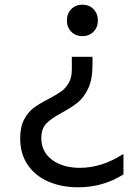

<svg xmlns="http://www.w3.org/2000/svg" viewBox="-20 -553 590 818"><path d="M397 -466Q397 -437 378.5 -418Q360 -399 331 -399Q302 -399 283.5 -418Q265 -437 265 -466Q265 -495 283.5 -514Q302 -533 331 -533Q360 -533 378.5 -514Q397 -495 397 -466ZM374 -276Q374 -214 355.5 -175.5Q337 -137 311.5 -116.5Q286 -96 244 -73Q199 -49 177.5 -27Q156 -5 156 35Q156 94 202 128Q248 162 320 162Q413 162 502 105H506V190Q419 245 313 245Q243 245 187 221Q131 197 98.5 150Q66 103 66 36Q66 -12 82.5 -43.5Q99 -75 123 -93Q147 -111 186 -131Q220 -149 239.5 -162.5Q259 -176 272.5 -199Q286 -222 286 -256V-311H374Z"/></svg>

Font: Amiko
Style: Regular
Weight: 400
Designer: Pablo Impallari, Rodrigo Fuenzalida, Andres Torresi
Foundry: Impallari Type
Version: Version 1.001; ttfautohint (v1.3)